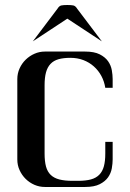

<svg xmlns="http://www.w3.org/2000/svg" viewBox="-20 -743 517 763"><path d="M384.8 -578.6 247.6 -668.9 110.4 -578.6 208.5 -708.5Q215.3 -719.7 223.9 -721.4Q232.4 -723.1 247.1 -723.1H248Q262.7 -723.1 271.2 -721.4Q279.8 -719.7 286.6 -708.5ZM398.4 -394Q394.5 -419.4 382.8 -441.2Q371.1 -462.9 353 -479Q335 -495.1 311.3 -504.2Q287.6 -513.2 259.8 -513.2Q231.9 -513.2 212.4 -507.6Q192.9 -502 180.7 -489Q168.5 -476.1 162.8 -455.3Q157.2 -434.6 157.2 -404.8V-132.8Q157.2 -102.1 162.8 -81.3Q168.5 -60.5 181.6 -47.9Q194.8 -35.2 216.1 -29.8Q237.3 -24.4 268.1 -24.4H290.5Q320.8 -24.4 341.3 -30Q361.8 -35.6 374.5 -48.6Q387.2 -61.5 392.8 -82Q398.4 -102.5 398.4 -132.8V-179.2H427.7V-109.4Q427.7 -93.3 424.3 -74Q420.9 -54.7 409.4 -38.3Q397.9 -22 376.2 -11Q354.5 0 318.4 0H158.2Q136.7 0 116.9 -8.5Q97.2 -17.1 82 -32Q66.9 -46.9 57.9 -66.7Q48.8 -86.4 48.8 -109.4V-428.7Q48.8 -451.2 57.9 -471.2Q66.9 -491.2 82.3 -506.1Q97.7 -521 117.2 -529.5Q136.7 -538.1 158.2 -538.1H318.4Q354.5 -538.1 376.2 -527.1Q397.9 -516.1 409.4 -499.8Q420.9 -483.4 424.3 -464.1Q427.7 -444.8 427.7 -428.7V-394Z"/></svg>

Font: Unique
Style: Regular
Weight: 400
Designer: Anna Pocius (aka Artmaker)
Foundry: Anna Pocius
Version: Version 1.000 2013 initial release